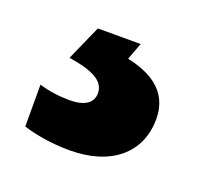

<svg xmlns="http://www.w3.org/2000/svg" viewBox="-58 -65 392 371"><g transform="rotate(20 137.5 120.0)"><path d="M253 126C253 65 204 44 162 35L175 0H87L55 72C106 80 130 93 130 118C130 138 113 149 83 149C61 149 40 146 20 140V226C42 233 76 240 116 240C201 240 253 196 253 126Z"/></g></svg>

Font: Noto Sans Lao ExtraBold
Style: Regular
Weight: 800
Designer: Monotype Design Team
Foundry: Monotype Imaging Inc.
Version: Version 2.003